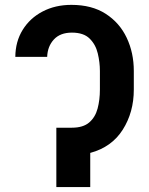

<svg xmlns="http://www.w3.org/2000/svg" viewBox="-20 -757 603 777"><path d="M229 -240.2H271Q316.4 -240.2 341.1 -261.5Q365.7 -282.7 375 -317.9Q384.3 -353 384.3 -394.5V-469.7Q384.3 -504.9 375.7 -540.8Q367.2 -576.7 342.8 -600.8Q318.4 -625 271 -625Q223.6 -625 198 -597.2Q172.4 -569.3 170.9 -526.9H42Q42.5 -588.9 71.8 -636.2Q101.1 -683.6 152.3 -710.4Q203.6 -737.3 269 -737.3Q351.6 -737.3 407.7 -701.2Q463.9 -665 492.7 -604.2Q521.5 -543.5 521.5 -469.7V-394.5Q521.5 -302.7 476.8 -232.2Q432.1 -161.6 345.2 -138.2V0H208V-240.2Z"/></svg>

Font: Inter-SemiBold
Style: Regular
Weight: 600
Designer: Rasmus Andersson
Foundry: rsms
Version: Version 4.000;git-a52131595